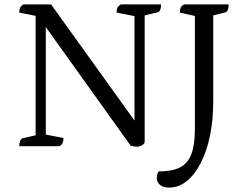

<svg xmlns="http://www.w3.org/2000/svg" viewBox="-20 -661 1093 868"><path d="M602 2Q592 2 584 0.5Q576 -1 571 -2L176 -554L187 -560V-30L180 -54L267 -37Q267 -24 263.5 -15.5Q260 -7 249 0H67Q67 -16 71.5 -25Q76 -34 83 -36L152 -52L141 -25V-606L153 -587L67 -604Q67 -618 71 -626Q75 -634 85 -641H211L616 -77L588 -70V-610L594 -587L507 -604Q507 -618 511 -626Q515 -634 526 -641H708Q708 -625 704 -616Q700 -607 692 -605L623 -589L634 -612V-20Q634 -14 628.5 -9Q623 -4 615.5 -1Q608 2 602 2ZM744 187Q719 187 704 175.5Q689 164 689 143Q689 136 691 128Q693 120 697 114Q758 114 793.5 96Q829 78 845 36Q861 -6 861 -76V-604L878 -585L793 -604Q793 -618 797 -626.5Q801 -635 812 -641H1014Q1014 -626 1010 -616.5Q1006 -607 998 -605L927 -587L944 -604V-201Q944 -119 929.5 -48.5Q915 22 888 75Q861 128 824.5 157.5Q788 187 744 187Z"/></svg>

Font: Petrona
Style: Regular
Weight: 400
Designer: Ringo R. Seeber
Foundry: Ringo R. Seeber
Version: Version 2.001; ttfautohint (v1.8.3)